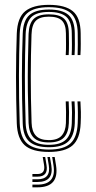

<svg xmlns="http://www.w3.org/2000/svg" viewBox="-20 -627 400 801"><path d="M184 6.8Q113.8 6.8 83 -21.2Q52.2 -49.2 50 -112.5Q46.8 -212.5 46.8 -306.9Q46.8 -401.2 50 -487Q52.5 -553.8 85.2 -580.2Q118 -606.8 183.8 -606.8Q251.8 -606.8 283.8 -580.2Q315.8 -553.8 316.5 -489Q316.8 -469 316.9 -444.8Q317 -420.5 315.5 -397.2H303.8Q304.8 -418.8 304.6 -441.4Q304.5 -464 304.2 -488.8Q303.5 -546.8 275.5 -571.9Q247.5 -597 183.8 -597Q120.8 -597 92.6 -571.1Q64.5 -545.2 62.2 -486.5Q59.5 -406.5 59.1 -313.4Q58.8 -220.2 62.2 -112.5Q64.5 -53.5 93.4 -28.2Q122.2 -3 184 -3Q246.2 -3 274 -28.8Q301.8 -54.5 304.2 -112.2Q306.2 -159 303.2 -204H315.5Q317 -182.5 317.4 -160.4Q317.8 -138.2 316.5 -111.8Q313.8 -48.2 283 -20.8Q252.2 6.8 184 6.8ZM184 -12.8Q130 -12.8 103.2 -35.6Q76.5 -58.5 74.8 -112.8Q71.2 -220.2 71.4 -310.8Q71.5 -401.2 74.8 -485.8Q76.5 -541 102.5 -564.1Q128.5 -587.2 183.8 -587.2Q240.5 -587.2 265.9 -564.5Q291.2 -541.8 292 -488.5Q292.2 -464.2 292.4 -442.5Q292.5 -420.8 291 -397.2H279Q280.2 -419 280.1 -442Q280 -465 279.5 -488.2Q279.2 -536.8 256.4 -557Q233.5 -577.2 183.8 -577.2Q132.5 -577.2 110.6 -555.4Q88.8 -533.5 87 -485.2Q84 -397.5 83.8 -308.9Q83.5 -220.2 87 -113.5Q88.5 -66.5 111.4 -44.6Q134.2 -22.8 184 -22.8Q233.2 -22.8 255.4 -44.8Q277.5 -66.8 279.5 -112.8Q280.5 -135.8 280.4 -157.5Q280.2 -179.2 278.5 -204H291Q292.5 -179.8 292.8 -159Q293 -138.2 292 -112.5Q289.8 -60.5 264.6 -36.6Q239.5 -12.8 184 -12.8ZM184 -32.8Q140 -32.8 120.4 -52.9Q100.8 -73 99.2 -113.8Q97 -185.8 96.2 -247Q95.5 -308.2 96.4 -366Q97.2 -423.8 99.2 -485.5Q101 -529 120.5 -548.1Q140 -567.2 183.8 -567.2Q228.2 -567.2 247.5 -548.9Q266.8 -530.5 267.2 -487.8Q267.5 -469.8 267.8 -445.9Q268 -422 266.5 -397.2H254.2Q255.8 -422.5 255.4 -444.2Q255 -466 255 -487.8Q254.8 -525.2 238.1 -541.4Q221.5 -557.5 183.8 -557.5Q146.5 -557.5 129.6 -540.5Q112.8 -523.5 111.5 -483.2Q108.5 -395.8 108.4 -308.6Q108.2 -221.5 111.8 -114.2Q112.8 -79 129.8 -60.8Q146.8 -42.5 184 -42.5Q220.8 -42.5 237.2 -61.1Q253.8 -79.8 255 -113.5Q255.8 -138 255.5 -159.2Q255.2 -180.5 254.2 -204H266.5Q267.8 -180.5 268 -158.8Q268.2 -137 267.2 -113.2Q265.8 -73 246.4 -52.9Q227 -32.8 184 -32.8ZM197.8 28H208.2L213.8 63Q228 154.5 136.2 154.5H115.2V143.2H136.2Q215.8 143.2 203.2 63ZM158.2 28H168.5L174 61.2Q182.5 110 136.2 110H115.2V99H136.2Q170 99 163.8 61.2ZM177.8 28H188.2L194 62.2Q205.5 132.2 136.2 132.2H115.2V121H136.2Q193 121 183.5 62.2Z"/></svg>

Font: Big Shoulders Inline Text Light
Style: Regular
Weight: 300
Designer: Patric King
Foundry: XO Type Co
Version: Version 1.000